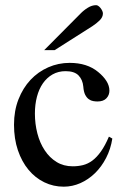

<svg xmlns="http://www.w3.org/2000/svg" viewBox="-20 -701 484 736"><path d="M410.6 -169.9Q404.3 -129.4 386.7 -95.5Q369.1 -61.5 344 -37.1Q318.8 -12.7 288.1 1Q257.3 14.6 224.1 14.6Q184.6 14.6 149.9 -2.2Q115.2 -19 89.4 -50Q63.5 -81.1 48.6 -125Q33.7 -168.9 33.7 -223.1Q33.7 -276.4 50.8 -320.1Q67.9 -363.8 96.9 -394.8Q126 -425.8 164.8 -442.9Q203.6 -460 247.1 -460Q314 -460 356 -425.3Q377 -408.2 388.2 -390.1Q399.4 -372.1 399.4 -353.5Q399.4 -336.4 387.9 -324.2Q376.5 -312 353.5 -312Q346.2 -312 337.4 -313.5Q328.6 -314.9 320.6 -320.6Q312.5 -326.2 306.6 -337.6Q300.8 -349.1 299.3 -369.1Q296.9 -395.5 281 -411.9Q265.1 -428.2 231.4 -428.2Q203.6 -428.2 181.6 -415.8Q159.7 -403.3 144.5 -381.6Q129.4 -359.9 121.6 -330.1Q113.8 -300.3 113.8 -265.6Q113.8 -226.1 123.3 -189.5Q132.8 -152.8 151.4 -124.8Q169.9 -96.7 196.8 -80.1Q223.6 -63.5 258.8 -63.5Q279.3 -63.5 298.1 -68.1Q316.9 -72.8 334 -85.4Q351.1 -98.1 366.9 -120.4Q382.8 -142.6 397.5 -177.2ZM374.5 -649.4Q374.5 -635.3 362.1 -623Q349.6 -610.8 334 -600.6L189.5 -508.8H149.4L288.1 -648.4Q300.8 -661.6 316.7 -671.4Q332.5 -681.2 348.6 -681.2Q352.5 -681.2 356.9 -678.2Q361.3 -675.3 365.2 -670.4Q369.1 -665.5 371.8 -659.9Q374.5 -654.3 374.5 -649.4Z"/></svg>

Font: Doulos SIL
Style: Regular
Weight: 400
Designer: Walt Agee, Victor Gaultney, Peter Martin, Debbi Hosken
Foundry: SIL International
Version: Version 4.110; 2011; Maintenance release